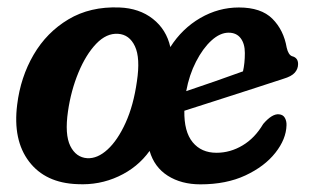

<svg xmlns="http://www.w3.org/2000/svg" viewBox="-20 -483 828 514"><path d="M299.5 -463Q353 -461 389.2 -432.5Q425.5 -404 436 -357Q467.5 -406.5 516.2 -434.8Q565 -463 619.5 -463Q679 -463 709.2 -432.8Q739.5 -402.5 747.5 -355.5Q752 -336 762 -332.5Q778 -328.5 778 -311.5Q778 -298.5 769.2 -288.5Q760.5 -278.5 738.5 -272Q703.5 -260.5 655 -244.8Q606.5 -229 557.8 -213.5Q509 -198 473.5 -186.5Q472.5 -130.5 495.8 -102.2Q519 -74 559.5 -74Q596.5 -74 629.5 -93.8Q662.5 -113.5 684.5 -151Q708.5 -179 727 -177Q738 -176 742.8 -167.2Q747.5 -158.5 747 -147.5Q746 -110.5 717.2 -74Q688.5 -37.5 637.2 -13.5Q586 10.5 516.5 10.5Q465.5 10.5 429.2 -12.5Q393 -35.5 380.5 -79Q348.5 -34.5 297.2 -10.8Q246 13 187.5 10Q101.5 7 57.8 -50.5Q14 -108 26 -203Q35 -276.5 70 -336.5Q105 -396.5 163.2 -431.2Q221.5 -466 299.5 -463ZM592 -395.5Q569 -395.5 546 -374.5Q523 -353.5 504.8 -318Q486.5 -282.5 478.5 -239Q513 -250.5 555.2 -265.2Q597.5 -280 630.5 -292Q635.5 -313.5 635.5 -341Q635.5 -366 624.2 -380.8Q613 -395.5 592 -395.5ZM213.5 -59.5Q241 -58 268 -82.8Q295 -107.5 316.2 -154.2Q337.5 -201 346.5 -265Q356 -328 341.2 -359.2Q326.5 -390.5 296 -392.5Q265 -394.5 237.5 -365.8Q210 -337 190 -288.8Q170 -240.5 162 -185Q153 -123 168.2 -92.2Q183.5 -61.5 213.5 -59.5Z"/></svg>

Font: Fraunces 72pt SuperSoft SemiBold
Style: Italic
Weight: 600
Italic angle: -16°
Version: Version 1.000;[b76b70a41]